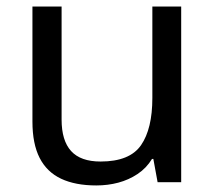

<svg xmlns="http://www.w3.org/2000/svg" viewBox="-20 -556 658 586"><path d="M533 -536V0H461L448 -71H444Q427 -43 400 -25Q373 -7 341 1.5Q309 10 274 10Q210 10 166.5 -10.5Q123 -31 101 -74Q79 -117 79 -185V-536H168V-191Q168 -127 197 -95Q226 -63 287 -63Q376 -63 410.5 -113Q445 -163 445 -257V-536Z"/></svg>

Font: ltamil15
Style: Book
Weight: 400
Designer: Jelle Bosma - Monotype Design Team
Foundry: Monotype Imaging Inc.
Version: Version 2.003